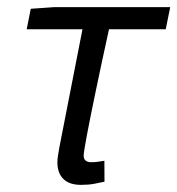

<svg xmlns="http://www.w3.org/2000/svg" viewBox="-20 -506 497 538"><path d="M206.8 12Q174.3 12 157.6 -4.5Q140.8 -21.1 140.8 -51.2Q140.8 -59.9 142.5 -70.2Q144.2 -80.5 146.3 -92.7L211.1 -424H54.8L66.2 -481.4L133.2 -486.1H457L444.4 -424H285.4Q264.4 -328.4 248.5 -251.8Q232.5 -175.1 223.5 -127.3Q214.5 -79.6 214.5 -70Q214.5 -60 220.3 -55.8Q226.1 -51.5 234.8 -51.5Q244.1 -51.5 251.6 -52.4Q259 -53.3 272.5 -55.5L272.8 3.1Q258.1 6.4 242.9 9.2Q227.8 12 206.8 12Z"/></svg>

Font: Source Sans Variable
Style: Italic
Weight: 200
Italic angle: -11°
Designer: Paul D. Hunt
Foundry: Adobe Systems Incorporated
Version: Version 3.006;hotconv 1.0.111;makeotfexe 2.5.65597